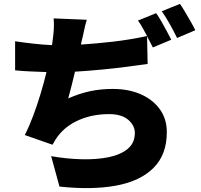

<svg xmlns="http://www.w3.org/2000/svg" viewBox="-20 -896 1040 991"><path d="M786 -828Q799 -810 813.5 -784.5Q828 -759 841.5 -734Q855 -709 864 -691L769 -651Q762 -664 754.5 -679Q747 -694 739 -709L742 -566Q694 -559 632 -551Q570 -543 501.5 -536.5Q433 -530 367 -526Q359 -491 350 -455.5Q341 -420 332 -388Q391 -414 446 -425.5Q501 -437 562 -437Q644 -437 706.5 -409.5Q769 -382 805 -332Q841 -282 841 -214Q841 -98 772.5 -29.5Q704 39 579.5 62Q455 85 287 67L244 -90Q324 -76 401 -74Q478 -72 540 -84.5Q602 -97 639 -127.5Q676 -158 676 -210Q676 -248 642 -277.5Q608 -307 543 -307Q458 -307 388.5 -277Q319 -247 277 -191Q270 -181 264 -171.5Q258 -162 251 -149L108 -199Q131 -244 151.5 -299Q172 -354 189.5 -412Q207 -470 220 -524Q175 -526 134 -527.5Q93 -529 58 -533V-683Q104 -676 154 -670.5Q204 -665 248 -663Q250 -671 250.5 -677.5Q251 -684 252 -690Q257 -726 258 -750Q259 -774 257 -801L428 -794Q419 -764 413.5 -736.5Q408 -709 401 -682Q400 -678 399.5 -674.5Q399 -671 398 -666Q476 -671 563.5 -681Q651 -691 739 -710Q728 -731 716 -752.5Q704 -774 692 -790ZM909 -876Q922 -857 937 -831.5Q952 -806 966 -781.5Q980 -757 988 -740L894 -700Q879 -731 857 -770.5Q835 -810 815 -838Z"/></svg>

Font: Source Han Sans CN Heavy
Style: Regular
Weight: 900
Designer: Ryoko NISHIZUKA 西塚涼子 (kana, bopomofo & ideographs); Paul D. Hunt (Latin, Greek & Cyrillic); Sandoll Communications 산돌커뮤니
Foundry: Adobe
Version: Version 2.000;hotconv 1.0.107;makeotfexe 2.5.65593